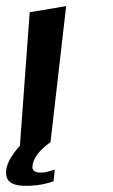

<svg xmlns="http://www.w3.org/2000/svg" viewBox="-102 -442 368 627"><path d="M18 163C38 160 57 156 73 150L77 112C60 117 48 120 43 121C15 124 2 117 4 101C6 76 25 49 63 22L114 -422L-5 -402L-37 34C-66 66 -81 94 -82 118C-85 160 -48 170 18 163Z"/></svg>

Font: Gamestation Warped
Style: Italic
Weight: 400
Designer: Jonas Hecksher
Foundry: Jonas Hecksher, Playtypeª, e-types AS
Version: Version 1.003